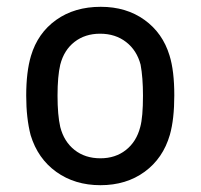

<svg xmlns="http://www.w3.org/2000/svg" viewBox="-20 -536 589 564"><path d="M70 -139Q57 -189 57 -255Q57 -325 71 -372Q91 -439 145 -477.5Q199 -516 276 -516Q351 -516 404.5 -477.5Q458 -439 478 -373Q492 -328 492 -256Q492 -186 479 -140Q459 -71 405 -31.5Q351 8 275 8Q200 8 145.5 -31Q91 -70 70 -139ZM157 -163Q168 -120 199 -95.5Q230 -71 275 -71Q319 -71 350 -95.5Q381 -120 392 -163Q400 -192 400 -255Q400 -308 393 -346Q382 -388 350.5 -412.5Q319 -437 274 -437Q230 -437 199 -413Q168 -389 157 -346Q149 -312 149 -255Q149 -198 157 -163Z"/></svg>

Font: Barlow GEO Medium
Style: Regular
Weight: 500
Designer: Jeremy Tribby
Foundry: Tribby Type
Version: Version 1.408